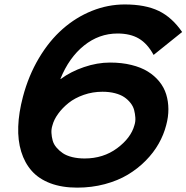

<svg xmlns="http://www.w3.org/2000/svg" viewBox="-20 -840 846 871"><path d="M589.8 -272Q595.2 -288.6 594 -306.4Q592.8 -324.2 588.4 -341.1Q584 -357.9 572 -373Q560.1 -388.2 543.5 -399.4Q526.9 -410.6 501.5 -417.2Q476.1 -423.8 444.8 -423.8Q400.4 -423.8 359.9 -409.7Q319.3 -395.5 291 -372.8Q262.7 -350.1 243.7 -323.7Q224.6 -297.4 217.8 -271Q212.4 -254.4 213.4 -236.8Q214.4 -219.2 219 -202.4Q223.6 -185.5 236.1 -170.9Q248.5 -156.2 265.1 -145Q281.7 -133.8 307.4 -127.4Q333 -121.1 363.8 -121.1Q448.7 -121.1 511.5 -167.7Q574.2 -214.4 589.8 -272ZM733.9 -272Q722.7 -228.5 699.7 -188Q676.8 -147.5 640.9 -111.1Q605 -74.7 559.8 -47.6Q514.6 -20.5 455.3 -4.6Q396 11.2 330.1 11.2Q261.2 11.2 208.7 -8.5Q156.2 -28.3 124 -64.7Q91.8 -101.1 76.2 -152.1Q60.5 -203.1 62.7 -265.9Q64.9 -328.6 84 -400.9Q109.4 -497.1 156.5 -576.2Q203.6 -655.3 264.2 -708.5Q324.7 -761.7 397.2 -790.8Q469.7 -819.8 545.9 -819.8Q639.2 -819.8 700 -790.5Q760.7 -761.2 806.2 -694.8L676.8 -590.8Q648.9 -642.1 610.1 -665Q571.3 -688 513.2 -688Q429.2 -688 361.1 -633.3Q293 -578.6 253.9 -481.9H255.9Q300.8 -515.1 360.8 -535.6Q420.9 -556.2 479 -556.2Q532.2 -556.2 575.9 -545.4Q619.6 -534.7 650.4 -515.6Q681.2 -496.6 702.6 -470.2Q724.1 -443.8 733.9 -412.1Q743.7 -380.4 743.9 -345Q744.1 -309.6 733.9 -272Z"/></svg>

Font: Sinkin Sans 600 SemiBold Italic
Style: Regular
Weight: 600
Italic angle: -112°
Designer: Keith Bates
Foundry: K-Type
Version: Sinkin Sans (version 1.0)  by Keith Bates   •   © 2014   www